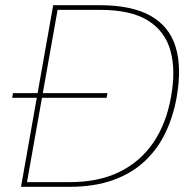

<svg xmlns="http://www.w3.org/2000/svg" viewBox="-20 -720 722 740"><path d="M27 -343 30 -361H394L391 -343ZM61 0 185 -700H363Q488 -700 560.5 -659Q633 -618 657 -539Q681 -460 661 -346Q648 -272 618 -209Q588 -146 538 -99Q488 -52 416 -26Q344 0 247 0ZM84 -18H248Q360 -18 440.5 -57.5Q521 -97 571 -170.5Q621 -244 639 -346Q658 -449 637 -524.5Q616 -600 550 -641Q484 -682 366 -682H202Z"/></svg>

Font: DM Sans 36pt Thin
Style: Italic
Weight: 250
Italic angle: -10°
Designer: Colophon Foundry, Jonny Pinhorn
Foundry: Colophon Foundry
Version: Version 4.004;gftools[0.9.30]